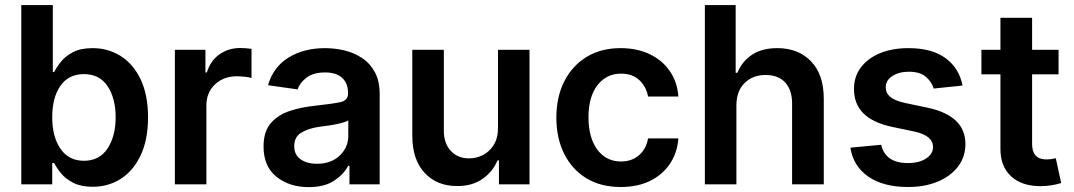

<svg xmlns="http://www.w3.org/2000/svg" viewBox="-20 -748 4357 779"><path d="M356 9.8Q309.1 9.8 278.1 -5.9Q247.1 -21.5 228.5 -43.9Q210 -66.4 199.7 -86.4H191.9V0H66.4V-727.5H194.3V-455.6H199.7Q209.5 -475.1 227.5 -497.8Q245.6 -520.5 276.6 -536.6Q307.6 -552.7 356 -552.7Q418.9 -552.7 470 -520.5Q521 -488.3 550.8 -425.5Q580.6 -362.8 580.6 -272Q580.6 -182.1 551.3 -119.1Q522 -56.2 471.2 -23.2Q420.4 9.8 356 9.8ZM320.3 -95.7Q383.8 -95.7 416.5 -145.8Q449.2 -195.8 449.2 -272.5Q449.2 -348.6 416.7 -397.9Q384.3 -447.3 320.3 -447.3Q258.3 -447.3 225.1 -399.7Q191.9 -352.1 191.9 -272.5Q191.9 -193.4 225.3 -144.5Q258.8 -95.7 320.3 -95.7Z M689.5 0V-545.9H813.5V-454.1H819.3Q834 -502 870.6 -527.6Q907.2 -553.2 954.1 -553.2Q964.8 -553.2 978 -552.2Q991.2 -551.3 1000.5 -549.8V-431.6Q991.7 -434.6 974.1 -436.5Q956.5 -438.5 940.4 -438.5Q887.2 -438.5 852.3 -405.5Q817.4 -372.6 817.4 -320.3V0Z M1232.4 11.2Q1154.3 11.2 1101.8 -30.8Q1049.3 -72.8 1049.3 -153.3Q1049.3 -214.8 1079.1 -248.8Q1108.9 -282.7 1156.5 -298.1Q1204.1 -313.5 1256.8 -318.8Q1329.1 -326.7 1360.6 -333.5Q1392.1 -340.3 1392.1 -368.2V-370.6Q1392.1 -410.2 1368.2 -432.1Q1344.2 -454.1 1299.3 -454.1Q1252.4 -454.1 1224.6 -433.6Q1196.8 -413.1 1187.5 -385.3L1067.4 -402.3Q1088.9 -476.6 1150.9 -514.6Q1212.9 -552.7 1298.8 -552.7Q1337.9 -552.7 1377 -543.5Q1416 -534.2 1448.5 -512.9Q1481 -491.7 1500.7 -455.6Q1520.5 -419.4 1520.5 -365.2V0H1397.9V-75.2H1392.6Q1375 -41 1335.7 -14.9Q1296.4 11.2 1232.4 11.2ZM1265.6 -83.5Q1323.7 -83.5 1358.4 -116.9Q1393.1 -150.4 1393.1 -195.8V-259.8Q1384.3 -253.4 1362.3 -248Q1340.3 -242.7 1315.7 -239Q1291 -235.4 1274.4 -233.4Q1231 -227.1 1202.4 -209.7Q1173.8 -192.4 1173.8 -155.3Q1173.8 -119.6 1199.7 -101.6Q1225.6 -83.5 1265.6 -83.5Z M2000.5 -229V-545.9H2128.4V0H2004.4V-97.2H1998.5Q1979.5 -51.3 1937.5 -22Q1895.5 7.3 1834.5 6.8Q1753.9 7.3 1703.4 -46.1Q1652.8 -99.6 1652.8 -198.2V-545.9H1780.8V-217.8Q1780.8 -166 1809.3 -135.5Q1837.9 -105 1884.3 -105.5Q1912.6 -105.5 1939.2 -118.9Q1965.8 -132.3 1983.2 -159.9Q2000.5 -187.5 2000.5 -229Z M2498.5 10.7Q2417 10.7 2358.6 -25.1Q2300.3 -61 2268.8 -124.5Q2237.3 -188 2237.3 -270.5Q2237.3 -354 2269.3 -417.5Q2301.3 -481 2359.6 -516.8Q2418 -552.7 2498 -552.7Q2564.5 -552.7 2615.7 -528.3Q2667 -503.9 2697.5 -459.7Q2728 -415.5 2732.4 -356.4H2609.4Q2602.1 -396 2574.2 -422.6Q2546.4 -449.2 2499.5 -449.2Q2440.4 -449.2 2404.1 -402.3Q2367.7 -355.5 2367.7 -272.5Q2367.7 -189 2403.6 -140.9Q2439.5 -92.8 2499.5 -92.8Q2542.5 -92.8 2572 -117.7Q2601.6 -142.6 2609.4 -186.5H2732.4Q2728 -128.4 2698.5 -84Q2668.9 -39.6 2618.2 -14.4Q2567.4 10.7 2498.5 10.7Z M2967.8 -319.3V0H2839.8V-727.5H2964.8V-452.6H2971.7Q2990.7 -499 3031 -525.9Q3071.3 -552.7 3133.8 -552.7Q3218.8 -552.7 3270.5 -499.3Q3322.3 -445.8 3322.3 -347.2V0H3193.8V-327.1Q3193.8 -382.8 3165.8 -413.3Q3137.7 -443.8 3085.9 -443.8Q3034.2 -443.8 3001 -411.1Q2967.8 -378.4 2967.8 -319.3Z M3885.3 -400.9 3768.1 -388.7Q3760.7 -415.5 3736.6 -436.3Q3712.4 -457 3667.5 -457Q3627.4 -457 3600.6 -439.5Q3573.7 -421.9 3573.7 -394.5Q3573.7 -370.6 3591.6 -355.2Q3609.4 -339.8 3650.4 -330.6L3743.7 -311Q3897 -278.3 3897 -163.6Q3897 -111.8 3867.2 -72.5Q3837.4 -33.2 3784.9 -11.2Q3732.4 10.7 3664.1 10.7Q3564 10.7 3502.9 -31.5Q3441.9 -73.7 3430.2 -148.9L3555.2 -160.6Q3572.3 -86.4 3663.6 -86.4Q3709.5 -86.4 3737.5 -105Q3765.6 -123.5 3765.6 -151.4Q3765.6 -197.3 3691.9 -213.9L3598.6 -233.4Q3520 -250.5 3482.4 -288.8Q3444.8 -327.1 3444.8 -386.7Q3444.8 -437.5 3472.9 -474.6Q3501 -511.7 3550.5 -532.2Q3600.1 -552.7 3666 -552.7Q3761.7 -552.7 3816.9 -511.7Q3872.1 -470.7 3885.3 -400.9Z M4274.9 -545.9V-446.3H4167.5V-164.1Q4167.5 -101.1 4226.1 -101.1Q4243.7 -101.1 4263.7 -106L4285.6 -5.4Q4244.1 7.3 4202.1 7.3Q4125.5 7.3 4082.3 -32.7Q4039.1 -72.8 4039.1 -143.1V-446.3H3961.9V-545.9H4039.1V-675.8H4167.5V-545.9Z"/></svg>

Font: Inter Semi Bold
Style: Regular
Weight: 600
Designer: Rasmus Andersson
Foundry: rsms
Version: Version 4.000;git-e0f93cc